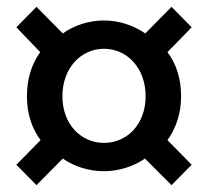

<svg xmlns="http://www.w3.org/2000/svg" viewBox="-20 -630 610 563"><path d="M99 -219 28 -147 87 -87 164 -165C199 -141 241 -128 285 -128C327 -128 370 -141 405 -165L483 -87L542 -147L471 -219C496 -254 511 -297 511 -348C511 -399 497 -443 471 -477L542 -550L483 -610L406 -532C371 -556 328 -570 285 -570C241 -570 198 -556 164 -532L87 -610L28 -550L98 -477C73 -443 59 -399 59 -348C59 -297 73 -254 99 -219ZM163 -348C163 -431 218 -487 285 -487C352 -487 407 -431 407 -348C407 -265 352 -211 285 -211C218 -211 163 -265 163 -348Z"/></svg>

Font: コーポレート・ロゴ ver3 Medium
Style: Regular
Weight: 500
Designer: [KANA_main] LOGOTYPE.JP [Source Han Sans] Ryoko NISHIZUKA 西塚涼子 (kana, bopomofo & ideographs); Paul D. Hunt (Latin, Greek
Version: Version 12.001;FEAKit 1.0